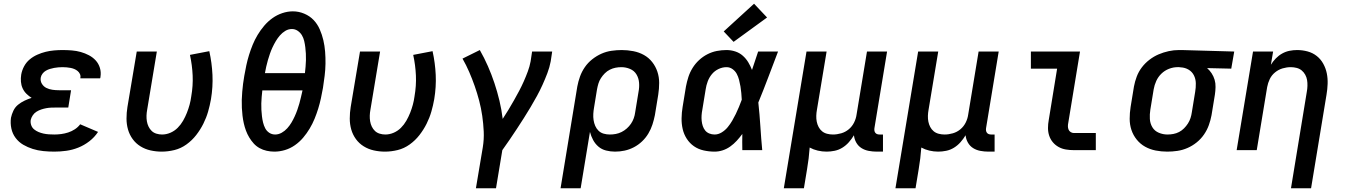

<svg xmlns="http://www.w3.org/2000/svg" viewBox="-20 -807 7240 1032"><path d="M272 8Q242 8 212.5 5Q183 2 156 -6.5Q129 -15 105 -29Q81 -43 64 -65.5Q47 -88 41 -116.5Q35 -145 39 -174Q43 -193 52 -212Q61 -231 77 -244Q93 -257 112 -266Q131 -275 150 -281Q135 -290 122 -303Q109 -316 101.5 -332.5Q94 -349 92.5 -368Q91 -387 94 -406Q98 -429 109.5 -450.5Q121 -472 139.5 -487.5Q158 -503 180.5 -513Q203 -523 225.5 -528.5Q248 -534 271 -536Q294 -538 316 -538Q341 -538 366 -536Q391 -534 414 -527.5Q437 -521 458 -510Q479 -499 494.5 -482Q510 -465 517 -442Q524 -419 520 -394Q520 -392 519.5 -390Q519 -388 518 -386H412Q412 -387 412 -387.5Q412 -388 412 -389Q414 -400 409.5 -409.5Q405 -419 397 -425.5Q389 -432 379.5 -436Q370 -440 359.5 -442Q349 -444 338 -445Q327 -446 316 -446Q305 -446 293.5 -445Q282 -444 271 -442Q260 -440 248.5 -436.5Q237 -433 226.5 -427Q216 -421 208.5 -411Q201 -401 199 -390Q196 -372 205 -357Q214 -342 229 -334.5Q244 -327 261.5 -324.5Q279 -322 297 -322H362L347 -229H282Q268 -229 255 -228.5Q242 -228 228.5 -225.5Q215 -223 201.5 -218.5Q188 -214 176 -206.5Q164 -199 156 -187Q148 -175 145 -162Q143 -147 148 -133.5Q153 -120 163.5 -111.5Q174 -103 187 -97.5Q200 -92 214 -89Q228 -86 242.5 -85Q257 -84 272 -84Q290 -84 309 -86.5Q328 -89 346.5 -95Q365 -101 382 -112Q399 -123 411 -139L507 -98Q488 -69 460 -47.5Q432 -26 400.5 -13.5Q369 -1 336.5 3.5Q304 8 272 8Z M849 8Q819 8 789.5 1.5Q760 -5 735 -20.5Q710 -36 693 -59.5Q676 -83 668 -111Q660 -139 660 -170Q660 -201 665 -232L715 -530H823L771 -217Q768 -201 767.5 -185.5Q767 -170 769.5 -155Q772 -140 778.5 -126.5Q785 -113 795.5 -103Q806 -93 821 -88.5Q836 -84 851 -84Q874 -84 896 -93.5Q918 -103 935 -120Q952 -137 964 -158Q976 -179 984.5 -200.5Q993 -222 999 -244Q1005 -266 1008 -289Q1018 -346 1015.5 -401.5Q1013 -457 1001 -512L1105 -532Q1119 -469 1122 -404.5Q1125 -340 1114 -274Q1108 -240 1098.5 -207Q1089 -174 1073 -142Q1057 -110 1034.5 -81Q1012 -52 982 -30.5Q952 -9 917.5 -0.5Q883 8 849 8Z M1455 8Q1434 8 1413.5 3.5Q1393 -1 1375 -11Q1357 -21 1343.5 -36Q1330 -51 1319.5 -68.5Q1309 -86 1302 -105Q1295 -124 1290.5 -144Q1286 -164 1283.5 -185Q1281 -206 1280 -227Q1279 -248 1279.5 -270Q1280 -292 1282 -313.5Q1284 -335 1286.5 -356.5Q1289 -378 1293 -399Q1298 -428 1304 -456Q1310 -484 1318.5 -511.5Q1327 -539 1338 -566Q1349 -593 1364.5 -619Q1380 -645 1400 -668.5Q1420 -692 1444.5 -709.5Q1469 -727 1497.5 -736.5Q1526 -746 1554 -746Q1586 -746 1615.5 -733.5Q1645 -721 1665.5 -699.5Q1686 -678 1698.5 -649.5Q1711 -621 1718 -591Q1725 -561 1727.5 -529Q1730 -497 1729.5 -464.5Q1729 -432 1725 -400Q1721 -368 1716 -335Q1711 -307 1705 -279Q1699 -251 1690.5 -223.5Q1682 -196 1671 -169Q1660 -142 1644.5 -116Q1629 -90 1609.5 -67Q1590 -44 1565 -26.5Q1540 -9 1511.5 -0.5Q1483 8 1455 8ZM1404 -414H1619Q1621 -431 1622.5 -449Q1624 -467 1624.5 -484.5Q1625 -502 1624 -519Q1623 -536 1621 -553Q1619 -570 1615 -587Q1611 -604 1602.5 -618Q1594 -632 1580 -641.5Q1566 -651 1549 -651Q1530 -651 1513.5 -641Q1497 -631 1484.5 -616.5Q1472 -602 1462.5 -586Q1453 -570 1445 -553Q1437 -536 1431 -518.5Q1425 -501 1420 -484Q1415 -467 1411 -449Q1407 -431 1404 -414ZM1459 -84Q1477 -84 1494 -93.5Q1511 -103 1524 -117.5Q1537 -132 1546.5 -148Q1556 -164 1564 -181.5Q1572 -199 1578 -216Q1584 -233 1589 -250.5Q1594 -268 1598 -286Q1602 -304 1606 -321H1390Q1388 -304 1386.5 -286Q1385 -268 1384.5 -251Q1384 -234 1385 -216.5Q1386 -199 1388 -182Q1390 -165 1394 -148.5Q1398 -132 1405.5 -117.5Q1413 -103 1427 -93.5Q1441 -84 1459 -84Z M2049 8Q2019 8 1989.5 1.5Q1960 -5 1935 -20.5Q1910 -36 1893 -59.5Q1876 -83 1868 -111Q1860 -139 1860 -170Q1860 -201 1865 -232L1915 -530H2023L1971 -217Q1968 -201 1967.5 -185.5Q1967 -170 1969.5 -155Q1972 -140 1978.5 -126.5Q1985 -113 1995.5 -103Q2006 -93 2021 -88.5Q2036 -84 2051 -84Q2074 -84 2096 -93.5Q2118 -103 2135 -120Q2152 -137 2164 -158Q2176 -179 2184.5 -200.5Q2193 -222 2199 -244Q2205 -266 2208 -289Q2218 -346 2215.5 -401.5Q2213 -457 2201 -512L2305 -532Q2319 -469 2322 -404.5Q2325 -340 2314 -274Q2308 -240 2298.5 -207Q2289 -174 2273 -142Q2257 -110 2234.5 -81Q2212 -52 2182 -30.5Q2152 -9 2117.5 -0.5Q2083 8 2049 8Z M2538 205 2575 -15Q2582 -58 2580 -100.5Q2578 -143 2572 -184.5Q2566 -226 2555.5 -266Q2545 -306 2531.5 -344.5Q2518 -383 2502 -420Q2486 -457 2466 -492L2559 -538Q2583 -496 2602.5 -451.5Q2622 -407 2637.5 -360.5Q2653 -314 2664.5 -266Q2676 -218 2682 -168Q2698 -192 2713 -217Q2728 -242 2742.5 -267.5Q2757 -293 2770.5 -318.5Q2784 -344 2795.5 -370Q2807 -396 2817 -423Q2827 -450 2832 -477L2840 -530H2948L2940 -477Q2934 -445 2922 -413.5Q2910 -382 2896 -351Q2882 -320 2865.5 -290Q2849 -260 2831.5 -230.5Q2814 -201 2795.5 -172Q2777 -143 2758 -114Q2739 -85 2719.5 -56.5Q2700 -28 2680 0L2646 205Z M2993 205 3083 -342Q3088 -369 3097.5 -395.5Q3107 -422 3123.5 -446Q3140 -470 3163.5 -488.5Q3187 -507 3213 -518.5Q3239 -530 3267 -534Q3295 -538 3322 -538Q3353 -538 3384 -532Q3415 -526 3441 -511.5Q3467 -497 3485.5 -473.5Q3504 -450 3513.5 -421.5Q3523 -393 3523 -361.5Q3523 -330 3518 -298L3500 -188Q3495 -163 3487 -138Q3479 -113 3465 -89.5Q3451 -66 3431 -47Q3411 -28 3387 -15.5Q3363 -3 3337.5 2.5Q3312 8 3286 8Q3261 8 3237.5 2Q3214 -4 3196.5 -19Q3179 -34 3168 -54.5Q3157 -75 3151 -98L3101 205ZM3258 -84Q3274 -84 3290 -87Q3306 -90 3321 -97.5Q3336 -105 3349 -116.5Q3362 -128 3371.5 -142Q3381 -156 3386.5 -171.5Q3392 -187 3394 -203L3412 -313Q3417 -338 3415 -362.5Q3413 -387 3401 -407Q3389 -427 3366.5 -436.5Q3344 -446 3320 -446Q3304 -446 3288.5 -443Q3273 -440 3258 -432.5Q3243 -425 3231 -413Q3219 -401 3210 -387Q3201 -373 3196.5 -358Q3192 -343 3189 -327L3173 -229Q3170 -212 3169 -195Q3168 -178 3170.5 -161.5Q3173 -145 3179.5 -130Q3186 -115 3197.5 -104Q3209 -93 3225 -88.5Q3241 -84 3258 -84Z M3821 8Q3791 8 3762 1.5Q3733 -5 3710 -21Q3687 -37 3671.5 -61Q3656 -85 3649.5 -113Q3643 -141 3643.5 -171.5Q3644 -202 3649 -232L3667 -342Q3672 -368 3680 -393Q3688 -418 3702.5 -441.5Q3717 -465 3737.5 -484Q3758 -503 3782.5 -515.5Q3807 -528 3833 -533Q3859 -538 3885 -538Q3909 -538 3932 -530.5Q3955 -523 3972.5 -507.5Q3990 -492 4002 -472Q4014 -452 4022 -431Q4030 -456 4038.5 -480.5Q4047 -505 4055 -530H4162Q4136 -462 4110 -393Q4084 -324 4056 -256Q4063 -192 4067 -128Q4071 -64 4077 0H3970Q3970 -22 3969.5 -43.5Q3969 -65 3970 -87Q3956 -68 3940 -50.5Q3924 -33 3905 -19.5Q3886 -6 3864.5 1Q3843 8 3821 8ZM3821 -84Q3841 -84 3859.5 -95.5Q3878 -107 3891.5 -123.5Q3905 -140 3915.5 -158Q3926 -176 3935 -194.5Q3944 -213 3952 -232.5Q3960 -252 3967 -271Q3966 -289 3964.5 -307Q3963 -325 3960 -342.5Q3957 -360 3952.5 -377.5Q3948 -395 3940 -410Q3932 -425 3917.5 -435.5Q3903 -446 3885 -446Q3863 -446 3842 -436Q3821 -426 3806.5 -408.5Q3792 -391 3784 -369.5Q3776 -348 3773 -327L3755 -217Q3752 -202 3751 -187Q3750 -172 3751.5 -157.5Q3753 -143 3757.5 -129.5Q3762 -116 3770.5 -105.5Q3779 -95 3792.5 -89.5Q3806 -84 3821 -84ZM3923 -582 3870 -638 4033 -787 4103 -713Z M4193 205 4315 -530H4423L4371 -217Q4368 -201 4367.5 -184.5Q4367 -168 4370 -153Q4373 -138 4380 -124.5Q4387 -111 4398.5 -101.5Q4410 -92 4425.5 -88Q4441 -84 4457 -84Q4479 -84 4501.5 -90.5Q4524 -97 4542 -112Q4560 -127 4570.5 -148Q4581 -169 4584 -191L4640 -530H4748L4680 -118Q4679 -111 4680 -104.5Q4681 -98 4685 -93Q4689 -88 4695 -86Q4701 -84 4708 -84H4726V8H4693Q4671 8 4649.5 4Q4628 0 4610.5 -11Q4593 -22 4582.5 -40.5Q4572 -59 4570 -80Q4558 -60 4542.5 -42.5Q4527 -25 4507.5 -13Q4488 -1 4466 3.5Q4444 8 4423 8Q4399 8 4375.5 2.5Q4352 -3 4332 -14Q4330 15 4326.5 44Q4323 73 4318 102L4301 205Z M4793 205 4915 -530H5023L4971 -217Q4968 -201 4967.5 -184.5Q4967 -168 4970 -153Q4973 -138 4980 -124.5Q4987 -111 4998.5 -101.5Q5010 -92 5025.5 -88Q5041 -84 5057 -84Q5079 -84 5101.5 -90.5Q5124 -97 5142 -112Q5160 -127 5170.5 -148Q5181 -169 5184 -191L5240 -530H5348L5280 -118Q5279 -111 5280 -104.5Q5281 -98 5285 -93Q5289 -88 5295 -86Q5301 -84 5308 -84H5326V8H5293Q5271 8 5249.5 4Q5228 0 5210.5 -11Q5193 -22 5182.5 -40.5Q5172 -59 5170 -80Q5158 -60 5142.5 -42.5Q5127 -25 5107.5 -13Q5088 -1 5066 3.5Q5044 8 5023 8Q4999 8 4975.5 2.5Q4952 -3 4932 -14Q4930 15 4926.5 44Q4923 73 4918 102L4901 205Z M5752 0Q5730 0 5709 -3.5Q5688 -7 5670 -17Q5652 -27 5639 -42.5Q5626 -58 5619.5 -77.5Q5613 -97 5613 -119Q5613 -141 5617 -162L5662 -438H5521V-530H5785L5722 -147Q5720 -138 5720 -128.5Q5720 -119 5723.5 -110.5Q5727 -102 5735 -97Q5743 -92 5752 -92H5870V0Z M6254 8Q6222 8 6191.5 2Q6161 -4 6135 -18.5Q6109 -33 6090 -56.5Q6071 -80 6061.5 -108.5Q6052 -137 6052 -168.5Q6052 -200 6057 -232L6075 -342Q6080 -369 6090 -395.5Q6100 -422 6117.5 -445Q6135 -468 6158.5 -486Q6182 -504 6208 -515Q6234 -526 6261.5 -532Q6289 -538 6316 -538Q6320 -538 6324.5 -538Q6329 -538 6333 -538L6614 -530L6598 -438L6468 -441Q6482 -429 6492.5 -413Q6503 -397 6508.5 -378.5Q6514 -360 6513.5 -339Q6513 -318 6510 -298L6492 -188Q6487 -161 6477.5 -134.5Q6468 -108 6451.5 -84Q6435 -60 6412 -41.5Q6389 -23 6362.5 -11.5Q6336 0 6308.5 4Q6281 8 6254 8ZM6255 -84Q6271 -84 6287 -87Q6303 -90 6317.5 -97.5Q6332 -105 6344 -117Q6356 -129 6365 -143Q6374 -157 6379 -172.5Q6384 -188 6386 -203L6404 -313Q6408 -336 6407.5 -359.5Q6407 -383 6397 -402.5Q6387 -422 6368 -433Q6349 -444 6326 -445L6318 -446Q6315 -446 6313 -446Q6311 -446 6309 -446Q6286 -446 6263 -437Q6240 -428 6222.5 -411Q6205 -394 6195 -372Q6185 -350 6181 -327L6163 -217Q6159 -192 6160.5 -167.5Q6162 -143 6174 -123Q6186 -103 6208.5 -93.5Q6231 -84 6255 -84Z M6919 205 7004 -313Q7007 -329 7007.5 -345.5Q7008 -362 7005.5 -377Q7003 -392 6995.5 -405.5Q6988 -419 6976.5 -428.5Q6965 -438 6949.5 -442Q6934 -446 6918 -446Q6896 -446 6874 -439.5Q6852 -433 6833.5 -418Q6815 -403 6805 -382Q6795 -361 6791 -339L6735 0H6627L6715 -530H6823L6811 -459Q6822 -477 6837.5 -493Q6853 -509 6872 -519.5Q6891 -530 6911.5 -534Q6932 -538 6952 -538Q6981 -538 7008.5 -530.5Q7036 -523 7057.5 -506Q7079 -489 7092.5 -464.5Q7106 -440 7111.5 -413Q7117 -386 7116 -356.5Q7115 -327 7110 -298L7027 205Z"/></svg>

Font: Iosevka Curly SmBdEx
Style: Italic
Weight: 600
Width: 7
Italic angle: -9°
Monospace: yes
Designer: Belleve Invis
Foundry: Belleve Invis
Version: Version 11.1.0; ttfautohint (v1.8.3)